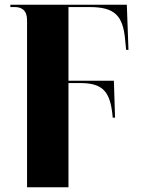

<svg xmlns="http://www.w3.org/2000/svg" viewBox="-20 -556 601 816"><path d="M95 -471V240H271V-203H320C417 -203 450 -168 459 -56H469L464 -213H271V-526H360C466 -526 503 -492 512 -385L516 -344H526L519 -536H24V-526H43C70 -526 95 -514 95 -471Z"/></svg>

Font: Noto Serif Display ExtraBold
Style: Regular
Weight: 800
Designer: Monotype Design Team
Foundry: Monotype Imaging Inc.
Version: Version 2.009